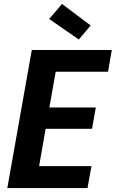

<svg xmlns="http://www.w3.org/2000/svg" viewBox="-20 -952 586 972"><path d="M527 -589H262L230 -408H465L446 -300H211L178 -111H443L423 0H17L141 -699H546ZM294 -932 439 -823 379 -752 229 -856Z"/></svg>

Font: SVN-Poppins SemiBold
Style: Italic
Weight: 600
Italic angle: -10°
Designer: Ninad Kale (Devanagari), Jonny Pinhorn (Latin)
Foundry: Indian Type Foundry
Version: Version 3.002 2017; ttfautohint (v1.8.3)